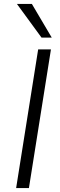

<svg xmlns="http://www.w3.org/2000/svg" viewBox="-20 -956 305 976"><path d="M62 0 174 -705H239L127 0ZM191 -765 66 -936H142L243 -765Z"/></svg>

Font: Nunito Sans 10pt Light
Style: Italic
Weight: 300
Italic angle: -9°
Designer: Vernon Adams
Foundry: Vernon Adams
Version: Version 3.101;gftools[0.9.27]